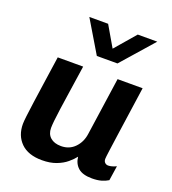

<svg xmlns="http://www.w3.org/2000/svg" viewBox="-139 -865 878 980"><g transform="rotate(20 300.0 -375.0)"><path d="M200 10Q125 10 85.5 -29Q46 -68 46 -131Q46 -144 49.5 -174Q53 -204 59.5 -250.5Q66 -297 75.5 -362.5Q85 -428 97 -511H235Q223 -430 214 -369.5Q205 -309 199 -267Q193 -225 190.5 -199.5Q188 -174 188 -161Q188 -128 209 -109.5Q230 -91 267 -91Q312 -91 341.5 -121.5Q371 -152 377 -198L422 -511H558Q548 -440 538 -371Q528 -302 520 -245Q512 -188 507 -151.5Q502 -115 502 -107Q502 -94 509.5 -87Q517 -80 527 -80Q546 -80 571 -92L559 -12Q543 -2 522 4Q501 10 472 10Q421 10 396.5 -11.5Q372 -33 368 -70Q355 -53 332.5 -34Q310 -15 277 -2.5Q244 10 200 10ZM547 -760 394 -586H282L178 -760H280L372 -602H305L441 -760Z"/></g></svg>

Font: Chivo Mono SemiBold
Style: Italic
Weight: 600
Italic angle: -8.05°
Monospace: yes
Version: Version 1.008